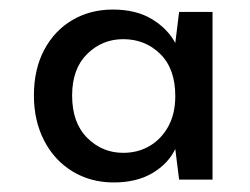

<svg xmlns="http://www.w3.org/2000/svg" viewBox="-20 -729 524 402"><path d="M218 -347Q170 -347 132 -370Q94 -393 72.5 -434.5Q51 -476 51 -529Q51 -584 72.5 -624.5Q94 -665 131.5 -687Q169 -709 216 -709Q265 -709 298 -689Q331 -669 347 -639L355 -704H425V-353H355L347 -417Q332 -386 299 -366.5Q266 -347 218 -347ZM238 -409Q269 -409 293.5 -423.5Q318 -438 332.5 -464.5Q347 -491 347 -528Q347 -585 315.5 -616Q284 -647 238 -647Q194 -647 162.5 -616Q131 -585 131 -529Q131 -472 162.5 -440.5Q194 -409 238 -409Z"/></svg>

Font: DM Sans 20pt Medium
Style: Regular
Weight: 500
Version: Version 4.004;gftools[0.9.30]